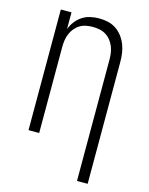

<svg xmlns="http://www.w3.org/2000/svg" viewBox="-138 -829 876 1130"><g transform="rotate(15 300.0 -264.0)"><path d="M444 215V-525Q444 -545 441 -565.5Q438 -586 430 -605Q422 -624 409 -640Q396 -656 378.5 -666.5Q361 -677 340.5 -681Q320 -685 300 -685Q280 -685 259.5 -681Q239 -677 221.5 -666.5Q204 -656 191 -640Q178 -624 170 -605Q162 -586 159 -565.5Q156 -545 156 -525V0H91V-735H156V-633Q165 -658 181.5 -679.5Q198 -701 220.5 -716Q243 -731 270 -737Q297 -743 324 -743Q351 -743 377.5 -737Q404 -731 426.5 -716Q449 -701 465.5 -679Q482 -657 492 -631.5Q502 -606 505.5 -579Q509 -552 509 -525V215Z"/></g></svg>

Font: Iosevka Light Extended
Style: Regular
Weight: 300
Width: 7
Monospace: yes
Designer: Belleve Invis
Foundry: Belleve Invis
Version: Version 32.5.0; ttfautohint (v1.8.4)